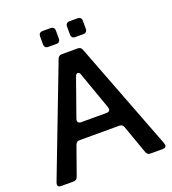

<svg xmlns="http://www.w3.org/2000/svg" viewBox="-159 -1020 1019 1138"><g transform="rotate(-20 351.0 -450.5)"><path d="M693 -17Q693 0 672 0H594Q583 0 577 -4.5Q571 -9 567 -19L503 -199Q499 -209 493 -213.5Q487 -218 476 -218H226Q215 -218 209 -213.5Q203 -209 199 -199L135 -19Q131 -9 125 -4.5Q119 0 108 0H30Q9 0 9 -17Q9 -20 11 -28L274 -714Q281 -733 301 -733H401Q421 -733 428 -714L691 -28Q693 -20 693 -17ZM351 -596Q341 -596 335 -580L251 -343Q249 -335 249 -333Q249 -325 254.5 -320Q260 -315 270 -315H432Q442 -315 447.5 -320Q453 -325 453 -333Q453 -335 451 -343L367 -580Q365 -588 360.5 -592Q356 -596 351 -596ZM292 -801H240Q229 -801 222.5 -807.5Q216 -814 216 -825V-877Q216 -888 222.5 -894.5Q229 -901 240 -901H292Q303 -901 309.5 -894.5Q316 -888 316 -877V-825Q316 -814 309.5 -807.5Q303 -801 292 -801ZM462 -801H410Q399 -801 392.5 -807.5Q386 -814 386 -825V-877Q386 -888 392.5 -894.5Q399 -901 410 -901H462Q473 -901 479.5 -894.5Q486 -888 486 -877V-825Q486 -814 479.5 -807.5Q473 -801 462 -801Z"/></g></svg>

Font: Shippori Gochic B2 Bold
Style: Regular
Weight: 700
Designer: FONTDASU
Foundry: FONTDASU / Google Inc. / but / Adobe
Version: Version 1.130